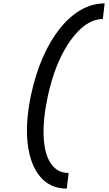

<svg xmlns="http://www.w3.org/2000/svg" viewBox="-20 -965 640 1130"><path d="M373 145Q276 145 217 75.5Q158 6 143 -118.5Q128 -243 163 -408Q189 -529 232.5 -628Q276 -727 333 -798Q390 -869 456.5 -907Q523 -945 596 -945L585 -853Q518 -853 454.5 -795Q391 -737 340 -633.5Q289 -530 260 -392Q232 -258 237 -158Q242 -58 279.5 -2.5Q317 53 384 53Z"/></svg>

Font: Victor Mono Thin
Style: Bold Italic
Weight: 700
Italic angle: -12°
Monospace: yes
Version: Version 1.561;gftools[0.9.30]